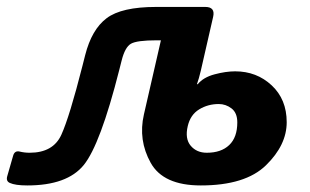

<svg xmlns="http://www.w3.org/2000/svg" viewBox="-54 -533 906 562"><path d="M-25.4 2.4Q-37.1 -2.9 -32.7 -17.6L-15.6 -77.1Q-11.2 -92.8 3.4 -89.4Q17.6 -85.9 32.7 -85.9Q101.6 -85.9 125.5 -138.4Q149.4 -190.9 187.5 -340.8L195.3 -371.6Q214.4 -446.8 258.1 -479.7Q301.8 -512.7 402.8 -512.7H546.9Q576.7 -512.7 569.8 -483.4L533.7 -325.7Q528.3 -302.7 522.5 -286.6H524.9Q541 -306.6 574 -315.4Q606.9 -324.2 634.3 -324.2Q697.3 -324.2 741.2 -283.2Q785.2 -242.2 785.2 -175.3Q785.2 -108.4 724.6 -49.3Q664.1 9.8 533.7 9.8Q423.8 9.8 387 -56.6Q350.1 -123 367.2 -197.8L417 -415H404.3Q346.7 -415 329.3 -405Q312 -395 302.2 -356.4L294.9 -327.6Q239.7 -109.9 191.2 -50Q142.6 9.8 25.9 9.8Q-9.3 9.8 -25.4 2.4ZM495.6 -164.1Q486.8 -127 504.2 -106.4Q521.5 -85.9 551.3 -85.9Q593.3 -85.9 616.9 -108.4Q640.6 -130.9 640.6 -174.8Q640.6 -202.6 623.8 -215.6Q606.9 -228.5 586.4 -228.5Q554.7 -228.5 529.1 -212.9Q503.4 -197.3 495.6 -164.1Z"/></svg>

Font: Istok
Style: Bold Italic
Weight: 700
Italic angle: -13°
Designer: Andrey V. Panov
Foundry: Andrey V. Panov
Version: Version 1.0.3